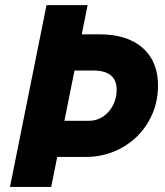

<svg xmlns="http://www.w3.org/2000/svg" viewBox="-20 -740 655 760"><path d="M164.1 -719.7H326.7L303.7 -604H375.5Q446.8 -604 498.5 -580.1Q550.3 -556.2 577.9 -510.7Q605.5 -465.3 605.5 -401.4Q605.5 -323.7 568.1 -259Q530.8 -194.3 464.8 -156.5Q398.9 -118.7 317.9 -118.7H206.5L182.6 0H19.5ZM331.5 -261.7Q362.8 -261.7 388.2 -278.8Q413.6 -295.9 427.7 -324.2Q441.9 -352.5 441.9 -384.3Q441.9 -460.9 348.6 -460.9H274.9L234.9 -261.7Z"/></svg>

Font: Reddit Sans Fudge ExBold Italic
Style: Regular
Weight: 800
Italic angle: -11.25°
Designer: Stephen Hutchings
Version: Version 1.013